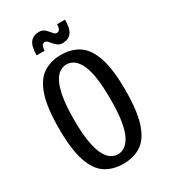

<svg xmlns="http://www.w3.org/2000/svg" viewBox="-216 -988 968 1100"><g transform="rotate(-30 268.5 -438.5)"><path d="M268 10Q200 10 150.5 -22Q101 -54 74.5 -133Q48 -212 48 -350Q48 -488 74.5 -566.5Q101 -645 150.5 -677.5Q200 -710 268 -710Q337 -710 386 -677.5Q435 -645 461.5 -566.5Q488 -488 488 -350Q488 -212 461.5 -133Q435 -54 386 -22Q337 10 268 10ZM268 -53Q291 -53 312.5 -66.5Q334 -80 351.5 -113Q369 -146 378.5 -203.5Q388 -261 388 -350Q388 -439 378.5 -496.5Q369 -554 351.5 -587Q334 -620 312.5 -633.5Q291 -647 268 -647Q245 -647 223.5 -633.5Q202 -620 185 -587Q168 -554 158 -496.5Q148 -439 148 -350Q148 -261 158 -203.5Q168 -146 185 -113Q202 -80 223.5 -66.5Q245 -53 268 -53ZM312 -763Q294 -763 281.5 -771.5Q269 -780 260 -791.5Q251 -803 242.5 -811.5Q234 -820 225 -820Q200 -820 200 -777H147Q147 -837 167 -862Q187 -887 225 -887Q244 -887 256 -878.5Q268 -870 277 -858.5Q286 -847 294.5 -838.5Q303 -830 312 -830Q337 -830 337 -873H390Q390 -814 370.5 -788.5Q351 -763 312 -763Z"/></g></svg>

Font: Cuprum Medium
Style: Regular
Weight: 500
Designer: Jovanny Lemonad
Foundry: Jovanny Lemonad
Version: Version 3.000